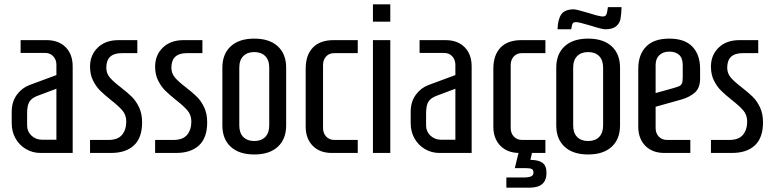

<svg xmlns="http://www.w3.org/2000/svg" viewBox="-20 -705 3567 885"><path d="M34 -137V-189Q34 -236 57.5 -268Q81 -300 116 -313L240 -359V-406Q240 -430 225.5 -445.5Q211 -461 188 -461H75V-520H195Q250 -520 282.5 -487.5Q315 -455 315 -399V0H166Q130 0 99.5 -18Q69 -36 51.5 -67Q34 -98 34 -137ZM240 -61V-296L152 -263Q126 -253 115.5 -236Q105 -219 105 -182V-126Q105 -99 125 -80Q145 -61 173 -61Z M395 -60H480Q523 -60 542.5 -83.5Q562 -107 562 -145Q562 -175 544 -196Q526 -217 490 -245Q459 -270 440.5 -288.5Q422 -307 408.5 -334.5Q395 -362 395 -398Q395 -451 430.5 -485.5Q466 -520 526 -520H613V-460H541Q470 -460 470 -393Q470 -367 486 -348Q502 -329 536 -303Q567 -279 587 -259.5Q607 -240 621 -210.5Q635 -181 635 -141Q635 -70 597.5 -35Q560 0 492 0H395Z M695 -60H780Q823 -60 842.5 -83.5Q862 -107 862 -145Q862 -175 844 -196Q826 -217 790 -245Q759 -270 740.5 -288.5Q722 -307 708.5 -334.5Q695 -362 695 -398Q695 -451 730.5 -485.5Q766 -520 826 -520H913V-460H841Q770 -460 770 -393Q770 -367 786 -348Q802 -329 836 -303Q867 -279 887 -259.5Q907 -240 921 -210.5Q935 -181 935 -141Q935 -70 897.5 -35Q860 0 792 0H695Z M1005 -127V-393Q1005 -456 1043.5 -491.5Q1082 -527 1152 -527Q1222 -527 1260.5 -491.5Q1299 -456 1299 -393V-127Q1299 -64 1260.5 -28.5Q1222 7 1152 7Q1082 7 1043.5 -28.5Q1005 -64 1005 -127ZM1221 -127V-393Q1221 -428 1202.5 -446.5Q1184 -465 1152 -465Q1120 -465 1101.5 -446.5Q1083 -428 1083 -393V-127Q1083 -92 1101.5 -73.5Q1120 -55 1152 -55Q1184 -55 1202.5 -73.5Q1221 -92 1221 -127Z M1389 -122V-388Q1389 -451 1422 -485.5Q1455 -520 1518 -520H1629V-460H1520Q1497 -460 1483 -444.5Q1469 -429 1469 -405V-115Q1469 -91 1483.5 -75.5Q1498 -60 1521 -60H1629V0H1509Q1454 0 1421.5 -33Q1389 -66 1389 -122Z M1699 -605V-685H1779V-605ZM1699 0V-520H1779V0Z M1873 -137V-189Q1873 -236 1896.5 -268Q1920 -300 1955 -313L2079 -359V-406Q2079 -430 2064.5 -445.5Q2050 -461 2027 -461H1914V-520H2034Q2089 -520 2121.5 -487.5Q2154 -455 2154 -399V0H2005Q1969 0 1938.5 -18Q1908 -36 1890.5 -67Q1873 -98 1873 -137ZM2079 -61V-296L1991 -263Q1965 -253 1954.5 -236Q1944 -219 1944 -182V-126Q1944 -99 1964 -80Q1984 -61 2012 -61Z M2499 92Q2499 160 2421 160H2314V113H2394Q2417 113 2428 108Q2439 103 2439 91Q2439 78 2431 74Q2423 70 2405 70H2353L2370 0H2374Q2319 0 2286.5 -33Q2254 -66 2254 -122V-388Q2254 -451 2287 -485.5Q2320 -520 2383 -520H2494V-460H2385Q2362 -460 2348 -444.5Q2334 -429 2334 -405V-115Q2334 -91 2348.5 -75.5Q2363 -60 2386 -60H2494V0H2432L2425 32Q2461 32 2480 45Q2499 58 2499 92Z M2625 -662Q2636 -662 2690 -646Q2743 -629 2758 -629Q2770 -629 2774 -636.5Q2778 -644 2779.5 -655Q2781 -666 2782 -672H2845Q2844 -638 2840 -617.5Q2836 -597 2819.5 -583.5Q2803 -570 2770 -570Q2755 -570 2702 -587Q2648 -603 2637 -603Q2624 -603 2620.5 -598Q2617 -593 2615.5 -584Q2614 -575 2613 -570H2550Q2551 -615 2567 -638.5Q2583 -662 2625 -662ZM2544 -127V-393Q2544 -456 2582.5 -491.5Q2621 -527 2691 -527Q2761 -527 2799.5 -491.5Q2838 -456 2838 -393V-127Q2838 -64 2799.5 -28.5Q2761 7 2691 7Q2621 7 2582.5 -28.5Q2544 -64 2544 -127ZM2760 -127V-393Q2760 -428 2741.5 -446.5Q2723 -465 2691 -465Q2659 -465 2640.5 -446.5Q2622 -428 2622 -393V-127Q2622 -92 2640.5 -73.5Q2659 -55 2691 -55Q2723 -55 2741.5 -73.5Q2760 -92 2760 -127Z M2922 -122V-388Q2922 -453 2958 -490Q2994 -527 3065 -527Q3136 -527 3171.5 -490Q3207 -453 3207 -388V-342Q3207 -300 3183 -278.5Q3159 -257 3120 -246L3002 -213V-115Q3002 -91 3016.5 -75.5Q3031 -60 3054 -60H3162V0H3042Q2987 0 2954.5 -33Q2922 -66 2922 -122ZM3063 -293Q3096 -302 3107.5 -306.5Q3119 -311 3123 -320Q3127 -329 3127 -350V-405Q3127 -437 3110.5 -452Q3094 -467 3065 -467Q3037 -467 3019.5 -451Q3002 -435 3002 -405V-276Z M3257 -60H3342Q3385 -60 3404.5 -83.5Q3424 -107 3424 -145Q3424 -175 3406 -196Q3388 -217 3352 -245Q3321 -270 3302.5 -288.5Q3284 -307 3270.5 -334.5Q3257 -362 3257 -398Q3257 -451 3292.5 -485.5Q3328 -520 3388 -520H3475V-460H3403Q3332 -460 3332 -393Q3332 -367 3348 -348Q3364 -329 3398 -303Q3429 -279 3449 -259.5Q3469 -240 3483 -210.5Q3497 -181 3497 -141Q3497 -70 3459.5 -35Q3422 0 3354 0H3257Z"/></svg>

Font: Homenaje
Style: Regular
Weight: 400
Designer: Constanza Artigas Preller, Agustina Mingote
Foundry: Constanza Artigas Preller, Agustina Mingote
Version: Version 1.100